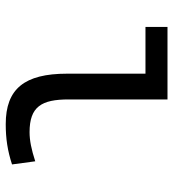

<svg xmlns="http://www.w3.org/2000/svg" viewBox="10 -568 567 626"><g transform="rotate(90 293.0 -254.5)"><path d="M384.3 9.8C431.6 9.8 470.7 3.9 515.6 -10.7L505.4 -86.4C466.3 -73.7 437 -67.9 410.6 -67.9C327.1 -67.9 303.7 -106.9 303.7 -195.3V-517.6H67.4V-445.8H219.7V-190.4C219.7 -51.3 269 9.8 384.3 9.8Z"/></g></svg>

Font: Cascadia Mono PL SemiLight
Style: Regular
Weight: 350
Monospace: yes
Designer: Aaron Bell
Foundry: Saja Typeworks
Version: Version 2404.023